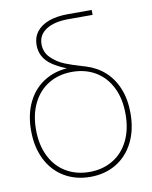

<svg xmlns="http://www.w3.org/2000/svg" viewBox="-83 -790 683 860"><g transform="rotate(-10 258.5 -360.5)"><path d="M32.2 -242.2Q32.2 -317.9 60.8 -374Q89.4 -430.2 140.9 -460.2Q192.4 -490.2 258.8 -490.2L312.5 -467.3Q223.1 -488.3 173.1 -523.2Q123 -558.1 123 -615.2Q123 -650.4 142.6 -675.8Q162.1 -701.2 198.7 -714.4Q235.4 -727.5 284.7 -727.5H393.6V-705.1H284.7Q219.2 -705.1 182.4 -681.4Q145.5 -657.7 145.5 -615.2Q145.5 -577.6 172.1 -552Q198.7 -526.4 232.2 -512.9Q265.6 -499.5 308.1 -487.3Q316.4 -484.9 324.7 -482.4Q373.5 -467.3 409.4 -434.8Q445.3 -402.3 464.8 -353.5Q484.4 -304.7 484.4 -242.2Q484.4 -166.5 455.8 -109.9Q427.2 -53.2 376.2 -22.7Q325.2 7.8 258.8 7.8Q192.4 7.8 140.9 -22.7Q89.4 -53.2 60.8 -109.9Q32.2 -166.5 32.2 -242.2ZM461.9 -242.2Q461.9 -312 436.3 -363.5Q410.6 -415 364.5 -442.4Q318.4 -469.7 258.8 -469.7Q198.7 -469.7 152.6 -442.4Q106.4 -415 80.6 -363.5Q54.7 -312 54.7 -242.2Q54.7 -172.4 80.6 -120.8Q106.4 -69.3 152.6 -42Q198.7 -14.6 258.8 -14.6Q318.4 -14.6 364.5 -42Q410.6 -69.3 436.3 -120.8Q461.9 -172.4 461.9 -242.2Z"/></g></svg>

Font: Intratopia Thin
Style: Regular
Weight: 100
Designer: Rasmus Andersson
Foundry: rsms
Version: Version 3.000;Glyphs 3.2.3 (3260)